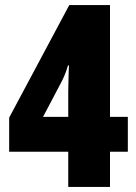

<svg xmlns="http://www.w3.org/2000/svg" viewBox="-20 -734 535 754"><path d="M482 -138V-275H412V-714H252L16 -272V-138H248V0H412V-138ZM248 -372V-275H149L218 -406C229 -426 239 -449 247 -477H251C250 -474 248 -384 248 -372Z"/></svg>

Font: Noto Sans Ethiopic ExtraCondensed Black
Style: Regular
Weight: 900
Width: 2
Designer: Monotype Design Team
Foundry: Monotype Imaging Inc.
Version: Version 2.102